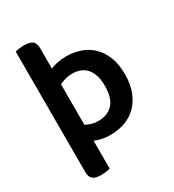

<svg xmlns="http://www.w3.org/2000/svg" viewBox="-199 -772 969 1067"><g transform="rotate(-30 285.5 -238.5)"><path d="M290 14Q261 14 236.5 8.5Q212 3 192 -5V173Q183 176 168 178.5Q153 181 134 181Q99 181 82 168Q65 155 65 122V-651Q73 -653 88.5 -655.5Q104 -658 122 -658Q158 -658 175 -645Q192 -632 192 -599V-469Q212 -477 237 -482.5Q262 -488 291 -488Q340 -488 383 -473.5Q426 -459 458 -428.5Q490 -398 509 -351Q528 -304 528 -239Q528 -176 510 -129Q492 -82 460.5 -50Q429 -18 385.5 -2Q342 14 290 14ZM271 -87Q331 -87 365 -124Q399 -161 399 -239Q399 -279 389.5 -307.5Q380 -336 363 -354Q346 -372 323.5 -380Q301 -388 274 -388Q231 -388 192 -367V-108Q208 -99 227.5 -93Q247 -87 271 -87Z"/></g></svg>

Font: Baloo 2 SemiBold
Style: Regular
Weight: 600
Designer: Sarang Kulkarni and Ek Type
Foundry: Ek Type
Version: Version 1.640;hotconv 1.0.111;makeotfexe 2.5.65597; ttfautoh